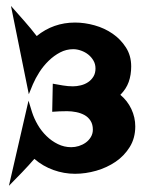

<svg xmlns="http://www.w3.org/2000/svg" viewBox="-20 -923 482 641"><path d="M431.6 -501Q431.6 -461.9 413.1 -432.1Q394.5 -402.3 365.7 -382.8Q336.9 -363.3 301.3 -353Q265.6 -342.8 230.5 -342.8Q193.4 -342.8 158.2 -355.5Q123 -368.2 94.7 -392.6Q75.2 -370.1 53.7 -347.7Q32.2 -325.2 9.8 -302.7L75.2 -586.9L86.9 -548.8Q93.8 -527.3 106 -506.3Q118.2 -485.4 135.3 -468.8Q152.3 -452.1 173.3 -441.9Q194.3 -431.6 217.8 -431.6Q230.5 -431.6 243.2 -435.5Q255.9 -439.5 266.1 -446.8Q276.4 -454.1 283.2 -465.3Q290 -476.6 290 -490.2Q290 -507.8 282.2 -520Q274.4 -532.2 261.7 -539.1Q249 -545.9 233.9 -548.8Q218.8 -551.8 204.1 -551.8Q190.4 -551.8 178.7 -551.3Q167 -550.8 154.3 -549.8L156.2 -643.6Q172.9 -640.6 189.9 -637.7Q207 -634.8 223.6 -634.8Q236.3 -634.8 250 -638.2Q263.7 -641.6 274.4 -648.9Q285.2 -656.2 292 -667.5Q298.8 -678.7 298.8 -694.3Q298.8 -709 292 -720.7Q285.2 -732.4 274.9 -740.7Q264.6 -749 251 -753.9Q237.3 -758.8 224.6 -758.8Q201.2 -758.8 180.7 -748Q160.2 -737.3 142.6 -720.2Q125 -703.1 111.8 -682.6Q98.6 -662.1 89.8 -641.6L76.2 -608.4L16.6 -903.3Q39.1 -877.9 61 -853Q83 -828.1 102.5 -802.7Q158.2 -847.7 230.5 -847.7Q262.7 -847.7 295.9 -838.4Q329.1 -829.1 356 -810.5Q382.8 -792 400.4 -764.6Q418 -737.3 418 -701.2Q418 -672.9 409.7 -649.4Q401.4 -626 381.8 -606.4Q405.3 -586.9 418.5 -559.1Q431.6 -531.2 431.6 -501Z"/></svg>

Font: Fontdiner Swanky
Style: Regular
Weight: 400
Designer: Font Diner, Inc
Foundry: Font Diner, Inc
Version: Version 1.001